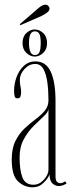

<svg xmlns="http://www.w3.org/2000/svg" viewBox="-20 -788 314 818"><path d="M119 10Q84 10 57 -15Q30 -40 30 -108Q30 -156 45.8 -187.5Q61.5 -219 84.8 -240.8Q108 -262.5 131.5 -280Q155 -297.5 170.8 -316.2Q186.5 -335 186.5 -361Q186.5 -401.5 181.8 -436.8Q177 -472 165 -493.8Q153 -515.5 130 -515.5Q104 -515.5 84.2 -493.8Q64.5 -472 64.5 -447.5Q64.5 -431.5 67.2 -419.8Q70 -408 70 -396.5Q70 -385 67.2 -377Q64.5 -369 54.5 -369Q45 -369 42.5 -377.5Q40 -386 40 -401Q40 -431.5 50.8 -460.2Q61.5 -489 81.8 -507.8Q102 -526.5 130 -526.5Q176 -526.5 196.2 -482.5Q216.5 -438.5 216.5 -358V-36.5Q216.5 -19.5 222.8 -13.5Q229 -7.5 236.5 -7.5Q242.5 -7.5 248.5 -10.2Q254.5 -13 258 -15.5L263.5 -6.5Q258.5 -2.5 249 1Q239.5 4.5 230 4.5Q216 4.5 204 -5.8Q192 -16 191 -44.5Q185.5 -29 166 -9.5Q146.5 10 119 10ZM122.5 -1Q147.5 -1 167 -22.5Q186.5 -44 186.5 -65.5V-324.5Q185.5 -310.5 166.8 -293Q148 -275.5 124 -252Q100 -228.5 81.8 -195.5Q63.5 -162.5 63.5 -117.5Q63.5 -63.5 75.5 -32.2Q87.5 -1 122.5 -1ZM128 -547Q109 -547 92.5 -562.5Q76 -578 76 -604.5Q76 -632 92.5 -647.2Q109 -662.5 128 -662.5Q147.5 -662.5 164 -647.2Q180.5 -632 180.5 -604.5Q180.5 -578 164 -562.5Q147.5 -547 128 -547ZM128 -553.5Q142.5 -553.5 148 -565.8Q153.5 -578 153.5 -605.5Q153.5 -631.5 148 -643Q142.5 -654.5 128 -654.5Q103.5 -654.5 103.5 -605.5Q103.5 -553.5 128 -553.5ZM66.5 -680.5 64.5 -685 144.5 -754Q151.5 -760 159.2 -764Q167 -768 174 -768Q184 -768 189 -758.5Q191 -755 191 -751.5Q191 -742 180 -734Q169 -726 158 -720.5Z"/></svg>

Font: Imbue 100pt Thin
Style: Regular
Weight: 100
Designer: Tyler Finck
Foundry: Etcetera Type Company
Version: Version 1.102; ttfautohint (v1.8.3)